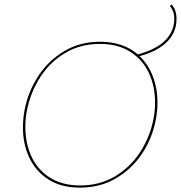

<svg xmlns="http://www.w3.org/2000/svg" viewBox="-20 -854 828 879"><path d="M788 -768Q788 -752 785 -735Q774 -686 732 -651Q690 -616 619 -597Q659 -559 680 -503.5Q701 -448 701 -384Q701 -342 692 -300Q675 -216 628 -147Q581 -78 509 -36.5Q437 5 346 5Q261 5 202.5 -32Q144 -69 114.5 -131.5Q85 -194 85 -271Q85 -314 94 -357Q111 -439 157 -508.5Q203 -578 275 -620.5Q347 -663 438 -663Q543 -663 611 -605Q754 -643 775 -739Q778 -754 778 -767Q778 -803 758 -826L765 -834Q788 -810 788 -768ZM690 -384Q690 -458 662 -519Q634 -580 577 -616.5Q520 -653 437 -653Q349 -653 279.5 -612Q210 -571 166 -503.5Q122 -436 105 -357Q96 -315 96 -273Q96 -199 123.5 -138.5Q151 -78 207.5 -41.5Q264 -5 347 -5Q436 -5 505.5 -46Q575 -87 619.5 -154.5Q664 -222 681 -301Q690 -343 690 -384Z"/></svg>

Font: Ysabeau Hairline
Style: Italic
Weight: 100
Italic angle: -12°
Designer: Christian Thalmann (Catharsis Fonts)
Version: Version 0.003